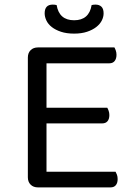

<svg xmlns="http://www.w3.org/2000/svg" viewBox="-20 -814 582 834"><path d="M145 0Q125 0 113 -12Q101 -24 101 -44V-564Q101 -584 113 -596Q125 -608 145 -608H477Q480 -603 483 -594.5Q486 -586 486 -576Q486 -559 478 -549Q470 -539 455 -539H182V-346H446Q449 -341 452 -332.5Q455 -324 455 -314Q455 -297 447 -287.5Q439 -278 424 -278H182V-68H482Q485 -63 488 -55Q491 -47 491 -36Q491 -19 483 -9.5Q475 0 460 0ZM302 -726Q367 -726 378 -792Q382 -793 386 -793.5Q390 -794 395 -794Q411 -794 420.5 -785Q430 -776 430 -756Q430 -740 422 -724.5Q414 -709 398 -696.5Q382 -684 358 -676Q334 -668 302 -668Q269 -668 245 -676Q221 -684 205 -696.5Q189 -709 181.5 -725Q174 -741 174 -756Q174 -794 209 -794Q218 -794 226 -792Q237 -726 302 -726Z"/></svg>

Font: Baloo Bhai 2
Style: Regular
Weight: 400
Designer: Supriya Tembe, Noopur Datye and Ek Type
Foundry: Ek Type
Version: Version 1.640;PS 1.000;hotconv 16.6.51;makeotf.lib2.5.65220;